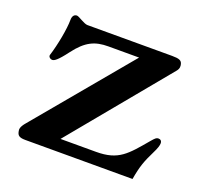

<svg xmlns="http://www.w3.org/2000/svg" viewBox="-96 -625 775 735"><g transform="rotate(20 291.5 -257.5)"><path d="M41 -21.5C43.9 -8.3 48.8 0 75.7 0H512.7C522 -54.2 531.2 -78.6 552.7 -122.1C564 -144.5 567.4 -156.7 567.4 -165C567.4 -174.8 561.5 -179.7 553.2 -179.7C544.9 -179.7 540.5 -175.3 527.8 -160.6C464.8 -85.9 437 -49.8 346.2 -49.8H201.2L529.8 -447.8C539.6 -459.5 538.1 -469.7 536.1 -477.1C532.7 -490.2 522.9 -494.6 494.1 -494.6H148.9C134.8 -494.6 107.9 -515.1 99.1 -515.1C87.9 -515.1 81.1 -506.3 81.1 -490.7C81.1 -454.1 67.9 -384.3 53.2 -337.9C51.3 -330.6 59.1 -323.2 67.9 -323.2C75.7 -323.2 87.9 -330.1 120.1 -373C163.1 -430.2 198.7 -445.3 252.4 -445.3H377.4L56.6 -61C38.1 -39.6 39.1 -29.8 41 -21.5Z"/></g></svg>

Font: Stoke
Style: Regular
Weight: 400
Designer: Nicole Fally
Foundry: Nicole Fally
Version: Version 1.002